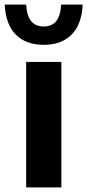

<svg xmlns="http://www.w3.org/2000/svg" viewBox="-60 -817 380 837"><path d="M54 0V-547H207.5V0ZM-39.5 -797H54Q57 -748 76 -724.8Q95 -701.5 130.5 -701.5Q166 -701.5 185 -724.8Q204 -748 206.5 -797H300.5Q296 -709.5 251.5 -665.5Q207 -621.5 130.5 -621.5Q54 -621.5 9.5 -665.5Q-35 -709.5 -39.5 -797Z"/></svg>

Font: Encode Sans Semi Condensed
Style: Bold
Weight: 700
Width: 4
Designer: Multiple Designers
Foundry: Impallari Type
Version: Version 2.000